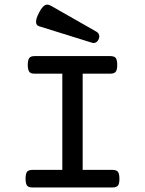

<svg xmlns="http://www.w3.org/2000/svg" viewBox="-20 -827 640 847"><path d="M405.8 -687Q418 -679.7 418 -666Q418 -661.1 415.5 -654.8Q412.6 -647 406.5 -642.1Q400.4 -637.2 393.1 -637.2Q391.6 -637.2 386.7 -638.2L151.9 -711.4Q139.6 -715.8 139.2 -728.5Q137.7 -743.2 151.9 -770.5Q165.5 -797.4 178.7 -804.2Q183.1 -806.6 188.5 -806.6Q194.8 -806.6 203.6 -802.2ZM254.9 -502H133.3Q123.5 -502 117.4 -504.2Q111.3 -506.3 107.9 -512.2Q102.5 -521.5 102.5 -540.5Q102.5 -561 108.4 -569.8Q111.8 -575.2 117.9 -577.4Q124 -579.6 133.3 -579.6H466.3Q483.9 -579.6 490.7 -571.3Q497.1 -562 497.1 -540.5Q497.1 -519 490.7 -510.7Q483.9 -502 466.3 -502H344.7V-77.6H476.1Q493.2 -77.6 500 -69.3Q506.8 -60.5 506.8 -38.6Q506.8 -18.1 501.5 -9.8Q495.1 0 476.1 0H123.5Q113.8 0 107.7 -2.2Q101.6 -4.4 98.1 -10.3Q92.8 -19.5 92.8 -38.6Q92.8 -59.1 98.6 -68.4Q105.5 -77.6 123.5 -77.6H254.9Z"/></svg>

Font: Courier Prime Medium
Style: Regular
Weight: 500
Designer: Alan Dague-Greene
Foundry: Quote-Unquote Apps
Version: Version 1.202